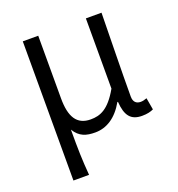

<svg xmlns="http://www.w3.org/2000/svg" viewBox="-133 -650 888 958"><g transform="rotate(-20 310.5 -170.5)"><path d="M94 199H177C170 113 169 66 169 -44C196 1 232 11 279 11C339 11 393 -22 434 -94H437C442 -19 468 13 527 13C555 13 573 8 588 1L577 -62C563 -57 554 -55 544 -55C521 -55 506 -68 506 -97C506 -234 510 -391 512 -540H429V-167C376 -74 330 -58 280 -58C206 -58 176 -110 176 -207V-540H94Z"/></g></svg>

Font: Noto Sans CJK HK DemiLight
Style: Regular
Weight: 350
Designer: Ryoko NISHIZUKA 西塚涼子 (kana, bopomofo & ideographs); Paul D. Hunt (Latin, Greek & Cyrillic); Sandoll Communications 산돌커뮤니
Foundry: Adobe
Version: Version 2.004;hotconv 1.0.118;makeotfexe 2.5.65603